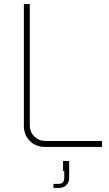

<svg xmlns="http://www.w3.org/2000/svg" viewBox="-20 -720 534 941"><path d="M200 0Q155 0 126 -29.5Q97 -59 97 -103V-700H126V-107Q126 -73 148.5 -51Q171 -29 204 -29H480V0ZM242 201V181H268Q295 181 295 151V118H289V69H319V151Q319 166 312.5 177.5Q306 189 294.5 195Q283 201 268 201Z"/></svg>

Font: SUSE Thin
Style: Regular
Weight: 250
Designer: Rene Bieder
Foundry: SUSE
Version: Version 1.000